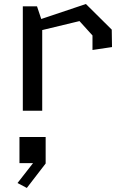

<svg xmlns="http://www.w3.org/2000/svg" viewBox="-20 -545 660 945"><path d="M435.2 -370.5 371.2 -441.2 131.7 -383.5V-434.3L402.8 -525.3L530 -399.2L531.3 -313.3L435.2 -299ZM92.3 -513.7H162.2L187.8 -437.2V0H92.3ZM75.8 129.2H204.7V259.7L112 380L66.2 355.8L167 226.7V258H75.8Z"/></svg>

Font: Monaspace Krypton Var
Style: Regular
Weight: 400
Designer: Riley Cran and the Lettermatic Team
Version: Version 1.101 (Monaspace Krypton Var)